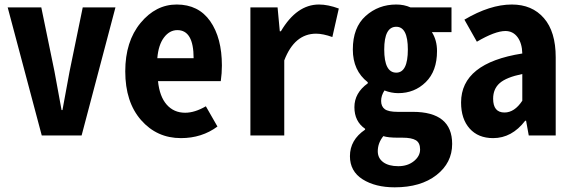

<svg xmlns="http://www.w3.org/2000/svg" viewBox="-20 -594 2504 842"><path d="M163.1 0 13.7 -561.5H161.1L218.8 -281.2Q223.6 -252.9 234.4 -196.3Q245.1 -139.6 250 -111.3H253.9Q275.4 -224.6 285.2 -281.2L342.8 -561.5H486.3L337.9 0Z M773.4 11.7Q668 11.7 598.6 -67.4Q529.3 -146.5 529.3 -281.2Q529.3 -412.1 596.2 -493.2Q663.1 -574.2 754.9 -574.2Q850.6 -574.2 901.9 -501Q953.1 -427.7 953.1 -306.6Q953.1 -272.5 948.2 -238.3H672.9Q679.7 -170.9 710.9 -135.3Q742.2 -99.6 792 -99.6Q834 -99.6 882.8 -127.9L933.6 -39.1Q865.2 11.7 773.4 11.7ZM669.9 -338.9H829.1Q829.1 -461.9 757.8 -461.9Q723.6 -461.9 699.2 -429.7Q674.8 -397.5 669.9 -338.9Z M1078.1 0V-561.5H1197.3L1207 -457H1211.9Q1281.2 -574.2 1378.9 -574.2Q1418 -574.2 1465.8 -556.6L1437.5 -431.6Q1396.5 -446.3 1366.2 -446.3Q1271.5 -446.3 1226.6 -329.1V0Z M1710.9 227.5Q1626 227.5 1570.3 192.4Q1514.6 157.2 1514.6 90.8Q1514.6 19.5 1581.1 -25.4V-29.3Q1534.2 -61.5 1534.2 -124Q1534.2 -186.5 1592.8 -228.5V-233.4Q1527.3 -284.2 1527.3 -377Q1527.3 -473.6 1583.5 -523.9Q1639.6 -574.2 1717.8 -574.2Q1752 -574.2 1780.3 -561.5H1960V-453.1H1874Q1896.5 -418 1896.5 -370.1Q1896.5 -282.2 1847.2 -233.9Q1797.9 -185.5 1726.6 -185.5Q1696.3 -185.5 1666 -197.3Q1651.4 -174.8 1651.4 -151.4Q1651.4 -127 1667.5 -115.2Q1683.6 -103.5 1723.6 -103.5H1790Q1962.9 -103.5 1962.9 37.1Q1962.9 120.1 1894 173.8Q1825.2 227.5 1710.9 227.5ZM1717.8 -275.4Q1768.6 -275.4 1768.6 -377Q1768.6 -476.6 1717.8 -476.6Q1665 -476.6 1665 -377Q1665 -275.4 1717.8 -275.4ZM1726.6 134.8Q1767.6 134.8 1794.9 112.8Q1822.3 90.8 1822.3 61.5Q1822.3 32.2 1803.7 21Q1785.2 9.8 1745.1 9.8H1725.6Q1681.6 9.8 1661.1 2.9Q1636.7 33.2 1636.7 69.3Q1636.7 99.6 1660.6 117.2Q1684.6 134.8 1726.6 134.8Z M2142.6 11.7Q2077.1 11.7 2039.6 -30.3Q2002 -72.3 2002 -144.5Q2002 -317.4 2270.5 -359.4Q2269.5 -404.3 2249.5 -431.2Q2229.5 -458 2196.3 -458Q2151.4 -458 2071.3 -411.1L2016.6 -507.8Q2128.9 -574.2 2224.6 -574.2Q2313.5 -574.2 2365.2 -514.6Q2417 -455.1 2417 -342.8V0H2298.8L2287.1 -64.5H2283.2Q2224.6 11.7 2142.6 11.7ZM2192.4 -100.6Q2236.3 -100.6 2270.5 -152.3V-269.5Q2200.2 -254.9 2171.4 -229.5Q2142.6 -204.1 2142.6 -161.1Q2142.6 -100.6 2192.4 -100.6Z"/></svg>

Font: Gen Shin Gothic Monospace Bold
Style: Bold
Weight: 700
Designer: [Source Han Sans]
Ryoko NISHIZUKA  (kana & ideographs); Paul D. Hunt (Latin, Greek & Cyrillic); Wenlong ZHANG  (bopomofo
Version: Version 1.002.20150607